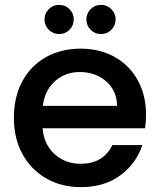

<svg xmlns="http://www.w3.org/2000/svg" viewBox="-20 -760 657 789"><path d="M576 -233H155Q160 -167 204 -127Q248 -87 312 -87Q404 -87 442 -164H565Q540 -88 474.5 -39.5Q409 9 312 9Q233 9 170.5 -26.5Q108 -62 72.5 -126.5Q37 -191 37 -276Q37 -361 71.5 -425.5Q106 -490 168.5 -525Q231 -560 312 -560Q390 -560 451 -526Q512 -492 546 -430.5Q580 -369 580 -289Q580 -258 576 -233ZM461 -325Q460 -388 416 -426Q372 -464 307 -464Q248 -464 206 -426.5Q164 -389 156 -325ZM163 -680Q163 -705 180.5 -722.5Q198 -740 223 -740Q248 -740 265.5 -722.5Q283 -705 283 -680Q283 -655 265.5 -637.5Q248 -620 223 -620Q198 -620 180.5 -637.5Q163 -655 163 -680ZM335 -680Q335 -705 352.5 -722.5Q370 -740 395 -740Q420 -740 437.5 -722.5Q455 -705 455 -680Q455 -655 437.5 -637.5Q420 -620 395 -620Q370 -620 352.5 -637.5Q335 -655 335 -680Z"/></svg>

Font: IBM-Poppins
Style: Poppins-Medium
Weight: 500
Designer: Mike Abbink, Paul van der Laan, Pieter van Rosmalen, Ben Mitchell, Mark Frömberg
Foundry: Bold Monday
Version: Version 1.1